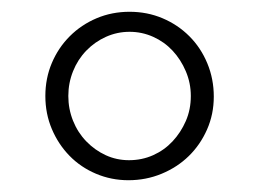

<svg xmlns="http://www.w3.org/2000/svg" viewBox="-20 -696 440 326"><path d="M200 -676Q230 -676 256 -665Q282 -654 301.5 -634.5Q321 -615 332 -588.5Q343 -562 343 -532Q343 -502 331.5 -476Q320 -450 300.5 -431Q281 -412 254.5 -401Q228 -390 198 -390Q169 -390 143 -401Q117 -412 98 -431.5Q79 -451 68 -477Q57 -503 57 -533Q57 -563 68 -589Q79 -615 98.5 -634.5Q118 -654 144 -665Q170 -676 200 -676ZM200 -642Q179 -642 160 -633.5Q141 -625 126.5 -610Q112 -595 104 -575Q96 -555 96 -533Q96 -511 104 -491Q112 -471 126.5 -456Q141 -441 159.5 -432.5Q178 -424 199 -424Q221 -424 240 -432.5Q259 -441 273 -456Q287 -471 295.5 -490.5Q304 -510 304 -533Q304 -555 295.5 -575Q287 -595 273 -610Q259 -625 240 -633.5Q221 -642 200 -642Z"/></svg>

Font: Klingon pIqaD vaHbo'
Style: Regular
Weight: 400
Width: 0
Designer: Mike Neff (qa'vaj)
Foundry: Mike Neff and Michael Everson
Version: Version 2.003